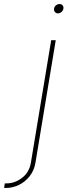

<svg xmlns="http://www.w3.org/2000/svg" viewBox="-133 -720 332 944"><path d="M118.7 -522.5H141.1L41.5 79.1Q35.2 117.7 13.2 145.8Q-8.8 173.8 -39.6 189Q-70.3 204.1 -104 204.1H-112.8L-109.4 181.6H-100.6Q-60.1 181.6 -24.4 154.3Q11.2 127 19 79.1ZM151.9 -654.3Q142.6 -654.3 137 -661.1Q131.3 -668 132.8 -677.7Q134.3 -687 142.1 -693.6Q149.9 -700.2 159.7 -700.2Q169.4 -700.2 174.8 -693.6Q180.2 -687 178.7 -677.7Q177.2 -668 169.2 -661.1Q161.1 -654.3 151.9 -654.3Z"/></svg>

Font: Inter 28pt Thin
Style: Italic
Weight: 250
Italic angle: -9.3988°
Designer: Rasmus Andersson
Foundry: rsms
Version: Version 4.001;git-66647c0bb